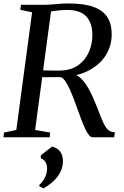

<svg xmlns="http://www.w3.org/2000/svg" viewBox="-26 -770 697 1077"><path d="M-6.5 0 -3.5 -26.5 65.5 -41 154 -701 88 -715 91.5 -743H218Q242 -743 264.5 -745Q287 -747 310.2 -748.8Q333.5 -750.5 359.5 -750.5Q446 -750.5 498.8 -731.2Q551.5 -712 576 -673.8Q600.5 -635.5 600.5 -579Q601 -519.5 573 -469.5Q545 -419.5 491.5 -385.8Q438 -352 362.5 -340.5L376.5 -352.5Q402 -354 424.2 -333.8Q446.5 -313.5 464.8 -283Q483 -252.5 496.5 -221Q510 -189.5 519 -167Q533.5 -129.5 544.2 -103Q555 -76.5 565.2 -60.2Q575.5 -44 587.8 -36.2Q600 -28.5 618.5 -28L614.5 0H492.5Q483.5 0 473.8 -11.2Q464 -22.5 453 -45Q442 -67.5 430 -100Q414 -143.5 399 -185Q384 -226.5 369.5 -260Q355 -293.5 340.8 -314.2Q326.5 -335 312 -337.5Q307.5 -337.5 293.5 -337.5Q279.5 -337.5 261.8 -337.2Q244 -337 227 -337Q210 -337 199.5 -337.5L206 -375.5Q215.5 -375 231.5 -374.8Q247.5 -374.5 265.5 -374.2Q283.5 -374 298.2 -374Q313 -374 319.5 -374.5Q361.5 -376 394 -393Q426.5 -410 448.5 -438.2Q470.5 -466.5 481.5 -502.2Q492.5 -538 492 -576.5Q491.5 -642 457.5 -678.2Q423.5 -714.5 346.5 -714.5Q334.5 -714.5 314.5 -712.8Q294.5 -711 274.8 -708.2Q255 -705.5 243.5 -702L263 -726.5L171 -41L255.5 -26.5L252.5 0ZM194.5 274.5V267.5Q208.5 255.5 218.2 240Q228 224.5 233.2 207.8Q238.5 191 238 174.5Q238 153 228.5 138.2Q219 123.5 203 118V101L266 52Q297.5 60 312.5 81.8Q327.5 103.5 327 136.5Q326.5 167 313 194.2Q299.5 221.5 275 244.8Q250.5 268 218 286.5Z"/></svg>

Font: Merriweather 96pt
Style: Italic
Weight: 400
Italic angle: -7.8°
Version: Version 2.101